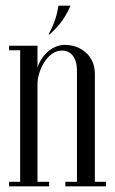

<svg xmlns="http://www.w3.org/2000/svg" viewBox="-20 -656 405 676"><path d="M155 -535C186 -563 211 -594 228 -636H186C180 -600 171 -572 151 -535ZM12 0H153V-16H112V-361C112 -404 145 -478 198 -478C230 -478 251 -453 251 -407V-16H210V0H353V-16H314V-396C314 -464 260 -498 209 -498C165 -498 128 -464 112 -419V-495H12V-479H51V-16H12Z"/></svg>

Font: Emberly
Style: Regular
Weight: 400
Designer: Rajesh Rajput
Foundry: Rajesh Rajput
Version: Version 1.000